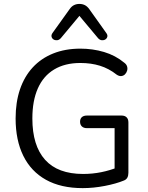

<svg xmlns="http://www.w3.org/2000/svg" viewBox="-20 -966 766 995"><path d="M408.6 8.9Q295.8 8.9 218.2 -34.3Q140.7 -77.5 100.8 -158.5Q60.9 -239.5 60.9 -352.1Q60.9 -436.1 83.5 -502.8Q106.2 -569.5 149.5 -616.5Q192.8 -663.5 255.3 -688.7Q317.8 -713.9 397 -713.9Q460.4 -713.9 519.3 -696.5Q578.2 -679 624.5 -640.6Q635.6 -632.3 638.7 -621.3Q641.9 -610.3 638.6 -599.4Q635.4 -588.5 627.6 -580.7Q619.8 -573 608.6 -571.8Q597.4 -570.7 584.8 -579Q544.2 -611.1 498 -625.3Q451.9 -639.6 396.4 -639.6Q316.1 -639.6 260.3 -605.8Q204.5 -572.1 176.1 -507.9Q147.7 -443.7 147.7 -352.1Q147.7 -211.6 213.6 -138Q279.5 -64.5 410.9 -64.5Q459.3 -64.5 505.1 -73.8Q550.9 -83.1 592 -99.8L573.9 -52.9V-301.9H430.5Q413.5 -301.9 404.2 -310.9Q394.9 -320 394.9 -335.1Q394.9 -350.6 404.2 -358.9Q413.5 -367.2 430.5 -367.2H609.8Q626.9 -367.2 636.1 -358Q645.4 -348.7 645.4 -331.7V-70.6Q645.4 -56 640.1 -45.8Q634.7 -35.6 622.6 -30.7Q581.3 -13.7 522.7 -2.4Q464.1 8.9 408.6 8.9ZM295.3 -768.3Q286.4 -758.5 276 -757.5Q265.5 -756.5 257.4 -761.6Q249.3 -766.8 247.2 -775.8Q245 -784.9 252.3 -795.2L340.2 -917.9Q350.5 -933.1 363.4 -939.4Q376.3 -945.7 391.5 -945.7Q407 -945.7 419.7 -939.4Q432.4 -933.1 443.2 -917.9L530.6 -795.2Q538.4 -784.9 536.2 -775.8Q534 -766.8 526 -761.6Q517.9 -756.5 507.4 -757.5Q496.9 -758.5 488.1 -768.3L391.5 -883.8Z"/></svg>

Font: Nunito ExtraLight
Style: Regular
Weight: 200
Designer: Vernon Adams
Foundry: Vernon Adams
Version: Version 3.602